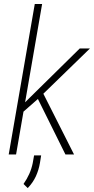

<svg xmlns="http://www.w3.org/2000/svg" viewBox="-20 -770 468 957"><path d="M189.9 -750 60.1 0H23.4L153.3 -750ZM428.2 -528.3 171.9 -279.3 83.5 -201.7 82.5 -237.8 160.6 -314.9 377.4 -528.3ZM306.2 0 162.1 -290.5 187 -320.8 349.1 0ZM185.1 4.4 179.2 41.5Q173.3 77.1 158.7 108.9Q144 140.6 118.2 167.5L97.2 147Q114.3 122.6 125.7 97.2Q137.2 71.8 143.1 43L149.9 4.4Z"/></svg>

Font: Roboto Condensed ExtraLight
Style: Italic
Weight: 250
Italic angle: -12°
Designer: Christian Robertson
Foundry: Google
Version: Version 3.008; 2023